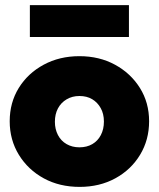

<svg xmlns="http://www.w3.org/2000/svg" viewBox="-20 -721 622 752"><path d="M292 11Q213 11 151.5 -22.5Q90 -56 54 -114.5Q18 -173 18 -246Q18 -319 53.5 -376.5Q89 -434 151 -467.5Q213 -501 291 -501Q369 -501 430.5 -467.5Q492 -434 528 -376.5Q564 -319 564 -246Q564 -173 528.5 -114.5Q493 -56 431.5 -22.5Q370 11 292 11ZM291 -144Q320 -144 341.5 -156.5Q363 -169 375 -192Q387 -215 387 -245Q387 -275 374.5 -297.5Q362 -320 341 -332.5Q320 -345 291 -345Q263 -345 241 -332Q219 -319 207 -296.5Q195 -274 195 -244Q195 -215 207 -192Q219 -169 241 -156.5Q263 -144 291 -144ZM97 -701H485V-576H97Z"/></svg>

Font: Outfit ExtraBold
Style: Regular
Weight: 800
Designer: Rodrigo Fuenzalida
Foundry: fragTYPE
Version: Version 1.100;gftools[0.9.27]